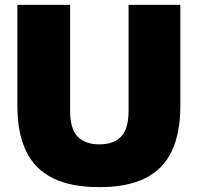

<svg xmlns="http://www.w3.org/2000/svg" viewBox="-20 -760 814 790"><path d="M389 10Q272 10 197.5 -27Q123 -64 87.2 -138.5Q51.5 -213 51.5 -324.5V-740H268.5V-304Q268.5 -230 299.5 -198Q330.5 -166 389 -166Q447.5 -166 478.2 -198Q509 -230 509 -304V-740H722V-324.5Q722 -213 687 -138.5Q652 -64 578.2 -27Q504.5 10 389 10Z"/></svg>

Font: Encode Sans SC Condensed Thin Black
Style: Regular
Weight: 900
Version: Version 3.002